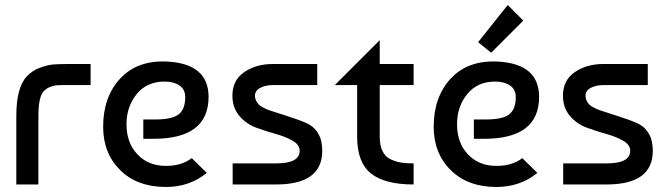

<svg xmlns="http://www.w3.org/2000/svg" viewBox="-20 -735 2661 765"><path d="M45 0V-273Q45 -388 88 -432Q109 -454 139 -465Q169 -476 191.5 -478Q214 -480 253 -480H341V-396H235Q215 -396 204 -395Q193 -394 178 -388Q163 -382 152 -369Q133 -345 133 -273V0Z M641 -490Q811 -483 811 -349Q811 -182 592 -182H551V-259H599Q666 -259 692 -279.5Q718 -300 718 -348Q718 -379 695 -394.5Q672 -410 636 -410Q565 -410 524.5 -360Q484 -310 484 -240Q484 -166 527.5 -120Q571 -74 641 -74Q704 -74 744 -105L804 -46Q735 10 641 10Q527 10 459 -57Q391 -124 391 -230Q391 -348 458 -421Q525 -494 641 -490Z M1244 -480V-396H1067Q1038 -396 1017 -385Q996 -374 996 -354Q996 -342 1001 -332.5Q1006 -323 1012.5 -317Q1019 -311 1032.5 -304.5Q1046 -298 1053.5 -295.5Q1061 -293 1117 -275Q1173 -257 1200 -245Q1227 -233 1241.5 -212.5Q1256 -192 1260 -172.5Q1264 -153 1264 -134Q1264 0 1080 0H907V-84H1080Q1174 -84 1174 -134Q1174 -158 1146.5 -174Q1119 -190 1079.5 -201Q1040 -212 1000.5 -226.5Q961 -241 933.5 -273.5Q906 -306 906 -354Q906 -415 953 -447.5Q1000 -480 1067 -480Z M1314 -396 1493 -575V-480H1628V-396H1493V-190Q1493 -155 1504.5 -132Q1516 -109 1538 -99.5Q1560 -90 1579.5 -87Q1599 -84 1628 -84V0Q1513 0 1458 -44Q1403 -88 1403 -190V-396Z M1958 -490Q2128 -483 2128 -349Q2128 -182 1909 -182H1868V-259H1916Q1983 -259 2009 -279.5Q2035 -300 2035 -348Q2035 -379 2012 -394.5Q1989 -410 1953 -410Q1882 -410 1841.5 -360Q1801 -310 1801 -240Q1801 -166 1844.5 -120Q1888 -74 1958 -74Q2021 -74 2061 -105L2121 -46Q2052 10 1958 10Q1844 10 1776 -57Q1708 -124 1708 -230Q1708 -348 1775 -421Q1842 -494 1958 -490ZM1937 -525 1885 -567 2003 -715 2065 -653Z M2561 -480V-396H2384Q2355 -396 2334 -385Q2313 -374 2313 -354Q2313 -342 2318 -332.5Q2323 -323 2329.5 -317Q2336 -311 2349.5 -304.5Q2363 -298 2370.5 -295.5Q2378 -293 2434 -275Q2490 -257 2517 -245Q2544 -233 2558.5 -212.5Q2573 -192 2577 -172.5Q2581 -153 2581 -134Q2581 0 2397 0H2224V-84H2397Q2491 -84 2491 -134Q2491 -158 2463.5 -174Q2436 -190 2396.5 -201Q2357 -212 2317.5 -226.5Q2278 -241 2250.5 -273.5Q2223 -306 2223 -354Q2223 -415 2270 -447.5Q2317 -480 2384 -480Z"/></svg>

Font: Baumans
Style: Regular
Weight: 400
Designer: Henadij Zarechnjuk
Foundry: Cyreal (www.cyreal.org)
Version: Version 001.001